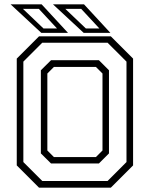

<svg xmlns="http://www.w3.org/2000/svg" viewBox="-20 -868 693 888"><path d="M160.5 0 57.5 -103V-597L160.5 -700H492.5L595.5 -597V-103L492.5 0ZM229.5 -141.5H423.5L454 -172V-528L423.5 -558.5H229.5L199 -528V-172ZM175.5 -31H477.5L565 -118.5V-583L477.5 -670.5H175.5L88 -583V-118.5ZM216 -112 169 -158.5V-543L216 -589.5H437.5L484 -543V-158.5L437.5 -112ZM490.5 -716H367L225 -848H368.5ZM439.5 -736.5 355.5 -827H282L377 -736.5ZM294.5 -716H171L29 -848H172.5ZM243.5 -736.5 159.5 -827H86L181 -736.5Z"/></svg>

Font: Tourney Thin Light
Style: Regular
Weight: 300
Version: Version 1.015